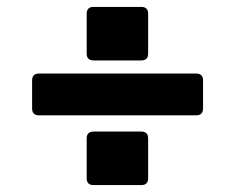

<svg xmlns="http://www.w3.org/2000/svg" viewBox="-20 -613 680 556"><path d="M251 -438Q231 -438 231 -458V-573Q231 -593 251 -593H389Q409 -593 409 -573V-458Q409 -438 389 -438ZM93 -279Q73 -279 73 -299V-380Q73 -400 93 -400H548Q568 -400 568 -380V-299Q568 -279 548 -279ZM251 -77Q231 -77 231 -97V-212Q231 -232 251 -232H389Q409 -232 409 -212V-97Q409 -77 389 -77Z"/></svg>

Font: Open Sauce Two Black
Style: Regular
Weight: 900
Designer: Alfredo Marco Pradil
Foundry: Creative Sauce Fz LLC
Version: Version 1.477